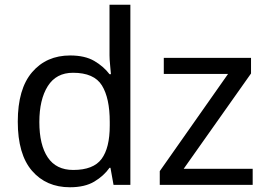

<svg xmlns="http://www.w3.org/2000/svg" viewBox="-20 -780 1125 810"><path d="M275 10Q175 10 115 -59.5Q55 -129 55 -267Q55 -405 115.5 -475.5Q176 -546 276 -546Q338 -546 377.5 -523Q417 -500 442 -467H448Q447 -480 444.5 -505.5Q442 -531 442 -546V-760H530V0H459L446 -72H442Q418 -38 378 -14Q338 10 275 10ZM289 -63Q374 -63 408.5 -109.5Q443 -156 443 -250V-266Q443 -366 410 -419.5Q377 -473 288 -473Q217 -473 181.5 -416.5Q146 -360 146 -265Q146 -169 181.5 -116Q217 -63 289 -63ZM1046 0H654V-58L942 -468H671V-536H1039V-470L755 -68H1046Z"/></svg>

Font: Noto Sans Living
Style: Regular
Weight: 400
Designer: Monotype Design Team
Foundry: Monotype Imaging Inc.
Version: Version 2.013; ttfautohint (v1.8.4.7-5d5b)